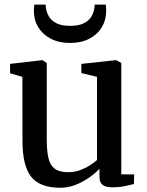

<svg xmlns="http://www.w3.org/2000/svg" viewBox="-20 -828 656 858"><path d="M481 9Q453 9 438.8 -1.5Q424.5 -12 424.5 -38.5V-74Q407 -54.5 379.2 -35Q351.5 -15.5 318.2 -2.2Q285 11 249.5 11Q158 11 119.2 -38.2Q80.5 -87.5 80.5 -198L80 -484.5L25 -500.5V-542.5L166.5 -559H170L189 -546.5V-204Q189 -152.5 196.8 -120.5Q204.5 -88.5 225.2 -73.5Q246 -58.5 284.5 -58.5Q313 -58.5 337.5 -67.5Q362 -76.5 381.5 -89Q401 -101.5 413.5 -113V-484.5L343.5 -501.5V-542.5L495.5 -559H499.5L522 -546.5V-49L579.5 -48.5L578.5 -5.5Q561.5 -1.5 537 3.8Q512.5 9 481 9ZM293.5 -636Q244 -636 207.5 -654.8Q171 -673.5 151.2 -705.8Q131.5 -738 131.5 -778.5Q131.5 -786 132 -793.8Q132.5 -801.5 133.5 -807.5H184Q184 -804 184.5 -799.5Q185 -795 185.5 -790Q188.5 -771 199.5 -753Q210.5 -735 233 -723.8Q255.5 -712.5 293.5 -712.5Q331.5 -712.5 354.2 -723.8Q377 -735 387.8 -753Q398.5 -771 401.5 -790Q402.5 -795 402.8 -799.5Q403 -804 403 -807.5H453Q453.5 -801.5 454 -793.8Q454.5 -786 454.5 -779Q454.5 -738.5 434.8 -706Q415 -673.5 378.8 -654.8Q342.5 -636 293.5 -636Z"/></svg>

Font: Merriweather 36pt Medium
Style: Regular
Weight: 500
Version: Version 2.100